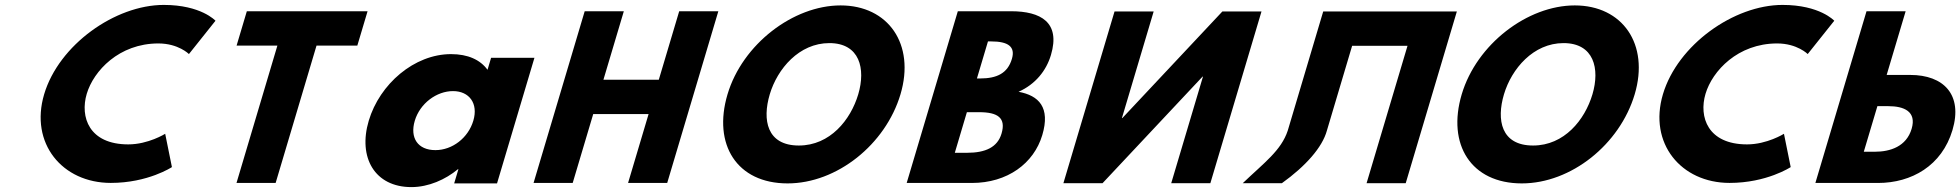

<svg xmlns="http://www.w3.org/2000/svg" viewBox="-20 -749 8004 784"><path d="M503.9 -159.4C343.3 -159.4 306.1 -271.6 334.2 -365.9C362 -459.4 466 -571.6 626.7 -571.6C708.3 -571.6 751.5 -528.3 751.5 -528.3L859.9 -664.3C859.9 -664.3 801 -728.9 648.8 -728.9C449.9 -728.9 220.3 -565.7 160.3 -364.2C100.6 -163.6 234.4 -2.1 432.4 -2.1C584.6 -2.1 682 -66.7 682 -66.7L654.5 -202.7C654.5 -202.7 585.5 -159.4 503.9 -159.4Z M946.1 -562.9H1112.7L945.7 -1.9H1105.5L1272.5 -562.9H1439.1L1480.9 -703.1H987.9Z M1485.7 -256C1441.1 -106 1510 15 1660 15C1730 15 1799.3 -16 1849.8 -58H1851.8L1834.5 0H2009.5L2162.3 -513H1985.3L1970.7 -464C1940.9 -505 1890.7 -528 1821.7 -528C1671.7 -528 1530.4 -406 1485.7 -256ZM1673.7 -256C1694.9 -327 1762.8 -377 1829.8 -377C1895.8 -377 1933.9 -327 1912.7 -256C1891.9 -186 1827 -136 1758 -136C1686 -136 1652.9 -186 1673.7 -256Z M2402.3 -283.2H2628.4L2544.6 -1.9H2704.4L2913.2 -703.1H2753.4L2670.1 -423.5H2444L2527.3 -703.1H2367.5L2158.7 -1.9H2318.5Z M2950.7 -363.9C2889.7 -159.1 2988.6 -0.1 3196 -0.1C3397.4 -0.1 3596 -159.1 3657 -363.9C3718 -568.8 3607 -726.9 3412.4 -726.9C3219.4 -726.9 3011.7 -568.8 2950.7 -363.9ZM3123.2 -363.9C3154.4 -468.5 3243.3 -573 3366.5 -573C3490.6 -573 3515.6 -468.5 3484.5 -363.9C3453.4 -259.4 3369.5 -154.8 3242 -154.8C3111.1 -154.8 3092.1 -259.4 3123.2 -363.9Z M3891.1 -703.1 3682.3 -1.9H3948.3C4093.7 -1.9 4201.6 -81.8 4236 -197.4C4269.7 -310.4 4222.1 -358.9 4139.1 -374.2C4207.7 -404.8 4252.2 -460 4271.4 -524.6C4311.2 -658.1 4229.4 -703.1 4108.7 -703.1ZM3969.1 -428.6 4014.2 -579.9H4026.9C4096.6 -579.9 4126.9 -558.6 4111.9 -508.5C4094.5 -449.8 4050.7 -428.6 3981.9 -428.6ZM3878.8 -125.1 3928.1 -290.9H3978.3C4053.9 -290.9 4088.8 -267.9 4069.5 -203.3C4053.1 -148.1 4004.6 -125.1 3928.9 -125.1Z M4892.1 -436.1H4890.4L4482 -0.9H4322.2L4531 -702.1H4690.8L4561.2 -266.9H4562.9L4971.3 -702.1H5131.1L4922.3 -0.9H4762.5Z M5398.2 -215.9 5501.2 -561.9H5727.3L5560.2 -0.9H5720L5928.8 -702.1H5769H5542.9H5383.1L5238.4 -215.9C5211.5 -134.3 5142.4 -85 5054.5 -0.9H5214.3C5311.5 -70.6 5379.4 -147.1 5398.2 -215.9Z M5948.7 -363.9C5887.7 -159.1 5986.6 -0.1 6194 -0.1C6395.4 -0.1 6594 -159.1 6655 -363.9C6716 -568.8 6605 -726.9 6410.4 -726.9C6217.4 -726.9 6009.7 -568.8 5948.7 -363.9ZM6121.2 -363.9C6152.4 -468.5 6241.3 -573 6364.5 -573C6488.6 -573 6513.6 -468.5 6482.5 -363.9C6451.4 -259.4 6367.5 -154.8 6240 -154.8C6109.1 -154.8 6090.1 -259.4 6121.2 -363.9Z M7113.9 -159.4C6953.3 -159.4 6916.1 -271.6 6944.2 -365.9C6972 -459.4 7076 -571.6 7236.7 -571.6C7318.3 -571.6 7361.5 -528.3 7361.5 -528.3L7469.9 -664.3C7469.9 -664.3 7411 -728.9 7258.8 -728.9C7059.9 -728.9 6830.3 -565.7 6770.3 -364.2C6710.6 -163.6 6844.4 -2.1 7042.4 -2.1C7194.6 -2.1 7292 -66.7 7292 -66.7L7264.5 -202.7C7264.5 -202.7 7195.5 -159.4 7113.9 -159.4Z M7392.8 -1.9 7601.6 -703.1H7761.4L7683.9 -443H7780C7916.8 -443 7995.6 -362.3 7952.6 -217.8C7909.3 -72.4 7785.5 -1.9 7648.6 -1.9ZM7646 -315.5 7590.5 -129.4H7635.6C7698.5 -129.4 7764.3 -150.6 7785.8 -222.9C7807.1 -294.3 7753.9 -315.5 7691 -315.5Z"/></svg>

Font: Hussar
Style: BdOblThree
Weight: 700
Foundry: Cannot Into Space Fonts
Version: Version 2.00